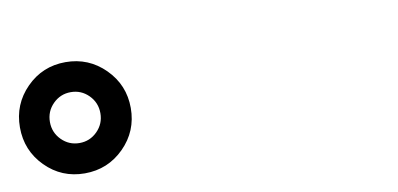

<svg xmlns="http://www.w3.org/2000/svg" viewBox="-42 -963 1085 523"><g transform="rotate(-10 500.0 -701.0)"><path d="M207 -752Q186.5 -772.5 157.7 -772.5Q128.9 -772.5 108.4 -752Q87.9 -731.4 87.9 -702.1Q87.9 -672.9 108.4 -652.3Q128.9 -631.8 157.7 -631.8Q186.5 -631.8 207 -652.3Q227.5 -672.9 227.5 -702.1Q227.5 -731.4 207 -752ZM266.6 -592.8Q221.7 -547.9 157.7 -547.9Q93.8 -547.9 49.3 -592.8Q4.9 -637.7 4.9 -701.7Q4.9 -765.6 49.3 -810.5Q93.8 -855.5 157.7 -855.5Q221.7 -855.5 266.6 -810.5Q311.5 -765.6 311.5 -701.7Q311.5 -637.7 266.6 -592.8Z"/></g></svg>

Font: Rounded Mgen+ 1m bold
Style: Bold
Weight: 700
Designer: [Source Han Sans]
Ryoko NISHIZUKA  (kana & ideographs); Paul D. Hunt (Latin, Greek & Cyrillic); Wenlong ZHANG  (bopomofo
Version: Version 1.059.20150602